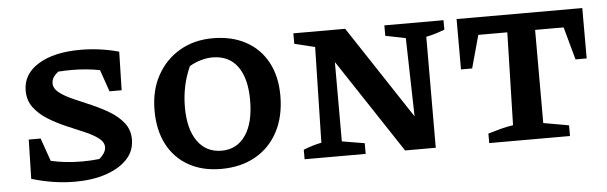

<svg xmlns="http://www.w3.org/2000/svg" viewBox="-41 -667 2546 805"><g transform="rotate(-5 1232.0 -264.5)"><path d="M246 10Q157 10 64 -18L68 -183H118L152 -86Q183 -79 216 -75.5Q249 -72 283 -72Q320 -72 356 -76Q366 -84 375 -97Q384 -110 384 -124Q384 -145 361.5 -162Q339 -179 303.5 -194Q268 -209 228.5 -226Q189 -243 153.5 -265Q118 -287 95.5 -317Q73 -347 73 -388Q73 -458 139 -498.5Q205 -539 316 -539Q399 -539 478 -517L474 -355H423L391 -447Q333 -458 273 -458Q246 -458 216 -456Q203 -446 195.5 -434.5Q188 -423 188 -409Q188 -387 210.5 -369.5Q233 -352 268.5 -336.5Q304 -321 343.5 -304Q383 -287 418.5 -265.5Q454 -244 476.5 -215Q499 -186 499 -146Q499 -98 467 -63.5Q435 -29 378 -9.5Q321 10 246 10Z M861 10Q783 10 725 -22.5Q667 -55 635.5 -115Q604 -175 604 -258Q604 -343 639 -406Q674 -469 734.5 -504Q795 -539 873 -539Q953 -539 1012 -507Q1071 -475 1103 -415.5Q1135 -356 1135 -275Q1135 -188 1101.5 -124Q1068 -60 1006.5 -25Q945 10 861 10ZM870 -66Q934 -66 970.5 -118.5Q1007 -171 1007 -267Q1007 -359 970.5 -409Q934 -459 865 -459Q842 -459 817 -452Q792 -445 768 -431Q732 -352 732 -261Q732 -169 768.5 -117.5Q805 -66 870 -66Z M1595 -530H1844V-490Q1822 -482 1806 -477Q1790 -472 1766 -467L1765 0H1636L1375 -395V-61L1470 -45V0H1213V-40Q1250 -55 1289 -63L1298 -465L1212 -486V-530H1430L1688 -139L1680 -469L1595 -486Z M2428 -530V-318H2381L2343 -456H2223V-64L2330 -45V0H1990V-40Q2016 -48 2042.5 -55Q2069 -62 2096 -66L2106 -456H1984L1946 -318H1899V-530Z"/></g></svg>

Font: Piazzolla SC SemiBold
Style: Regular
Weight: 600
Designer: Juan Pablo del Peral
Foundry: Huerta Tipografica
Version: Version 1.330